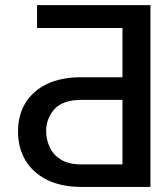

<svg xmlns="http://www.w3.org/2000/svg" viewBox="-20 -734 661 754"><path d="M570.8 0H299.3Q220.2 0 164.6 -27.8Q108.9 -55.7 79.8 -104.5Q50.8 -153.3 50.8 -217.8Q50.8 -281.7 79.8 -329.6Q108.9 -377.4 164.6 -404.1Q220.2 -430.7 299.3 -430.7H460.9V-624H125.5V-713.9H570.8ZM460.9 -88.4V-341.8H299.3Q226.1 -341.3 193.8 -305.4Q161.6 -269.5 161.1 -218.8Q161.6 -184.6 175.8 -154.8Q189.9 -125 220 -106.7Q250 -88.4 299.3 -88.4Z"/></svg>

Font: Inter Cardless Tabular
Style: Regular
Weight: 400
Designer: Rasmus Andersson
Foundry: rsms
Version: Version 4.000;git-4fc901f